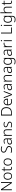

<svg xmlns="http://www.w3.org/2000/svg" viewBox="5780 -6580 1040 12641"><g transform="rotate(-90 6300.5 -260.0)"><path d="M629 0H567L153 -624H150Q152 -598 152.5 -570Q153 -542 154 -512.5Q155 -483 155 -451V0H100V-714H162L575 -92H578Q577 -113 576 -142Q575 -171 574.5 -202.5Q574 -234 574 -261V-714H629Z M1262 -267Q1262 -204 1246.5 -153.5Q1231 -103 1200.5 -66.5Q1170 -30 1125.5 -10Q1081 10 1023 10Q968 10 924 -9.5Q880 -29 849.5 -65.5Q819 -102 802.5 -153Q786 -204 786 -267Q786 -353 815 -414.5Q844 -476 898 -509Q952 -542 1027 -542Q1104 -542 1156 -507.5Q1208 -473 1235 -411.5Q1262 -350 1262 -267ZM845 -267Q845 -199 864.5 -147.5Q884 -96 923.5 -67.5Q963 -39 1024 -39Q1086 -39 1125.5 -67.5Q1165 -96 1184 -147.5Q1203 -199 1203 -267Q1203 -333 1185 -384Q1167 -435 1128 -464Q1089 -493 1026 -493Q936 -493 890.5 -433Q845 -373 845 -267Z M1557 -39Q1580 -39 1600 -42.5Q1620 -46 1634 -51V-5Q1619 1 1597 5.5Q1575 10 1550 10Q1506 10 1475 -6.5Q1444 -23 1427.5 -58Q1411 -93 1411 -148V-486H1332V-518L1411 -537L1431 -659H1468V-532H1631V-486H1468V-151Q1468 -96 1489.5 -67.5Q1511 -39 1557 -39Z M2192 -267Q2192 -204 2176.5 -153.5Q2161 -103 2130.5 -66.5Q2100 -30 2055.5 -10Q2011 10 1953 10Q1898 10 1854 -9.5Q1810 -29 1779.5 -65.5Q1749 -102 1732.5 -153Q1716 -204 1716 -267Q1716 -353 1745 -414.5Q1774 -476 1828 -509Q1882 -542 1957 -542Q2034 -542 2086 -507.5Q2138 -473 2165 -411.5Q2192 -350 2192 -267ZM1775 -267Q1775 -199 1794.5 -147.5Q1814 -96 1853.5 -67.5Q1893 -39 1954 -39Q2016 -39 2055.5 -67.5Q2095 -96 2114 -147.5Q2133 -199 2133 -267Q2133 -333 2115 -384Q2097 -435 2058 -464Q2019 -493 1956 -493Q1866 -493 1820.5 -433Q1775 -373 1775 -267Z M3005 -186Q3005 -122 2973 -78.5Q2941 -35 2885 -12.5Q2829 10 2758 10Q2715 10 2679.5 5.5Q2644 1 2615 -6Q2586 -13 2563 -22V-79Q2601 -64 2651.5 -53Q2702 -42 2761 -42Q2816 -42 2857.5 -57.5Q2899 -73 2922.5 -104.5Q2946 -136 2946 -182Q2946 -225 2926.5 -252Q2907 -279 2866.5 -299.5Q2826 -320 2763 -341Q2718 -357 2682.5 -374Q2647 -391 2622 -414Q2597 -437 2584 -468.5Q2571 -500 2571 -543Q2571 -602 2601 -642Q2631 -682 2682.5 -703Q2734 -724 2799 -724Q2852 -724 2898.5 -714.5Q2945 -705 2987 -686L2968 -636Q2926 -654 2883 -663Q2840 -672 2797 -672Q2748 -672 2710.5 -657.5Q2673 -643 2651.5 -614.5Q2630 -586 2630 -544Q2630 -499 2650 -471Q2670 -443 2708.5 -424Q2747 -405 2801 -386Q2865 -365 2910.5 -340.5Q2956 -316 2980.5 -279.5Q3005 -243 3005 -186Z M3331 -541Q3421 -541 3465 -497.5Q3509 -454 3509 -358V0H3466L3456 -90H3453Q3434 -60 3409.5 -37.5Q3385 -15 3350.5 -2.5Q3316 10 3267 10Q3216 10 3179 -7.5Q3142 -25 3122 -58Q3102 -91 3102 -139Q3102 -219 3167 -260.5Q3232 -302 3356 -307L3453 -312V-349Q3453 -428 3421.5 -460.5Q3390 -493 3329 -493Q3288 -493 3250 -482.5Q3212 -472 3174 -453L3156 -499Q3194 -517 3238.5 -529Q3283 -541 3331 -541ZM3363 -265Q3262 -260 3212 -229.5Q3162 -199 3162 -139Q3162 -90 3192.5 -64Q3223 -38 3277 -38Q3361 -38 3406.5 -85.5Q3452 -133 3453 -217V-269Z M3917 -542Q4008 -542 4056 -495.5Q4104 -449 4104 -348V0H4048V-344Q4048 -421 4013 -457Q3978 -493 3911 -493Q3823 -493 3779.5 -442Q3736 -391 3736 -290V0H3679V-532H3725L3733 -440H3737Q3752 -470 3777 -493Q3802 -516 3837 -529Q3872 -542 3917 -542Z M4610 -141Q4610 -93 4586 -59.5Q4562 -26 4516 -8Q4470 10 4404 10Q4348 10 4305.5 0Q4263 -10 4233 -24V-79Q4269 -62 4313.5 -50Q4358 -38 4405 -38Q4484 -38 4519 -65Q4554 -92 4554 -137Q4554 -167 4537.5 -186.5Q4521 -206 4488.5 -221.5Q4456 -237 4408 -253Q4359 -270 4321 -287.5Q4283 -305 4262 -332Q4241 -359 4241 -406Q4241 -471 4293 -506.5Q4345 -542 4432 -542Q4480 -542 4522 -533Q4564 -524 4598 -509L4577 -462Q4546 -476 4507.5 -485Q4469 -494 4429 -494Q4366 -494 4331 -472Q4296 -450 4296 -408Q4296 -377 4313 -358.5Q4330 -340 4362.5 -326.5Q4395 -313 4440 -297Q4488 -280 4526.5 -262Q4565 -244 4587.5 -216Q4610 -188 4610 -141Z M5565 -364Q5565 -244 5522.5 -163Q5480 -82 5397 -41Q5314 0 5193 0H5016V-714H5215Q5328 -714 5406 -674Q5484 -634 5524.5 -556.5Q5565 -479 5565 -364ZM5504 -362Q5504 -463 5471 -529.5Q5438 -596 5371 -629.5Q5304 -663 5203 -663H5074V-51H5188Q5347 -51 5425.5 -129Q5504 -207 5504 -362Z M5917 -542Q5985 -542 6031 -510.5Q6077 -479 6100 -424Q6123 -369 6123 -298V-259H5743Q5744 -153 5793 -96.5Q5842 -40 5934 -40Q5983 -40 6020 -48.5Q6057 -57 6101 -76V-24Q6062 -7 6022.5 1.5Q5983 10 5932 10Q5852 10 5796.5 -23Q5741 -56 5712.5 -117.5Q5684 -179 5684 -262Q5684 -343 5711.5 -406.5Q5739 -470 5791 -506Q5843 -542 5917 -542ZM5916 -494Q5843 -494 5798 -445.5Q5753 -397 5745 -306H6064Q6064 -362 6048 -404Q6032 -446 5999.5 -470Q5967 -494 5916 -494Z M6363 0 6159 -532H6220L6352 -179Q6360 -158 6367.5 -136Q6375 -114 6381.5 -94Q6388 -74 6392 -57H6395Q6400 -74 6406 -94Q6412 -114 6420 -136Q6428 -158 6436 -179L6568 -532H6628L6424 0Z M6904 -541Q6994 -541 7038 -497.5Q7082 -454 7082 -358V0H7039L7029 -90H7026Q7007 -60 6982.5 -37.5Q6958 -15 6923.5 -2.5Q6889 10 6840 10Q6789 10 6752 -7.5Q6715 -25 6695 -58Q6675 -91 6675 -139Q6675 -219 6740 -260.5Q6805 -302 6929 -307L7026 -312V-349Q7026 -428 6994.5 -460.5Q6963 -493 6902 -493Q6861 -493 6823 -482.5Q6785 -472 6747 -453L6729 -499Q6767 -517 6811.5 -529Q6856 -541 6904 -541ZM6936 -265Q6835 -260 6785 -229.5Q6735 -199 6735 -139Q6735 -90 6765.5 -64Q6796 -38 6850 -38Q6934 -38 6979.5 -85.5Q7025 -133 7026 -217V-269Z M7490 -542Q7581 -542 7629 -495.5Q7677 -449 7677 -348V0H7621V-344Q7621 -421 7586 -457Q7551 -493 7484 -493Q7396 -493 7352.5 -442Q7309 -391 7309 -290V0H7252V-532H7298L7306 -440H7310Q7325 -470 7350 -493Q7375 -516 7410 -529Q7445 -542 7490 -542Z M8036 -541Q8126 -541 8170 -497.5Q8214 -454 8214 -358V0H8171L8161 -90H8158Q8139 -60 8114.5 -37.5Q8090 -15 8055.5 -2.5Q8021 10 7972 10Q7921 10 7884 -7.5Q7847 -25 7827 -58Q7807 -91 7807 -139Q7807 -219 7872 -260.5Q7937 -302 8061 -307L8158 -312V-349Q8158 -428 8126.5 -460.5Q8095 -493 8034 -493Q7993 -493 7955 -482.5Q7917 -472 7879 -453L7861 -499Q7899 -517 7943.5 -529Q7988 -541 8036 -541ZM8068 -265Q7967 -260 7917 -229.5Q7867 -199 7867 -139Q7867 -90 7897.5 -64Q7928 -38 7982 -38Q8066 -38 8111.5 -85.5Q8157 -133 8158 -217V-269Z M8579 -542Q8642 -542 8683 -518Q8724 -494 8749 -451H8753L8761 -532H8807V17Q8807 86 8783.5 136Q8760 186 8709.5 213Q8659 240 8578 240Q8518 240 8471.5 230Q8425 220 8388 204V149Q8425 167 8474 179Q8523 191 8580 191Q8668 191 8709.5 144.5Q8751 98 8751 20V-11Q8751 -32 8751.5 -53.5Q8752 -75 8753 -94H8750Q8727 -43 8682 -16.5Q8637 10 8572 10Q8469 10 8411 -60.5Q8353 -131 8353 -262Q8353 -391 8411.5 -466.5Q8470 -542 8579 -542ZM8585 -493Q8527 -493 8489 -465.5Q8451 -438 8431.5 -386.5Q8412 -335 8412 -261Q8412 -153 8455 -96Q8498 -39 8579 -39Q8629 -39 8662 -54.5Q8695 -70 8714.5 -98Q8734 -126 8742.5 -164Q8751 -202 8751 -246V-281Q8751 -349 8735 -396Q8719 -443 8682.5 -468Q8646 -493 8585 -493Z M9171 -541Q9261 -541 9305 -497.5Q9349 -454 9349 -358V0H9306L9296 -90H9293Q9274 -60 9249.5 -37.5Q9225 -15 9190.5 -2.5Q9156 10 9107 10Q9056 10 9019 -7.5Q8982 -25 8962 -58Q8942 -91 8942 -139Q8942 -219 9007 -260.5Q9072 -302 9196 -307L9293 -312V-349Q9293 -428 9261.5 -460.5Q9230 -493 9169 -493Q9128 -493 9090 -482.5Q9052 -472 9014 -453L8996 -499Q9034 -517 9078.5 -529Q9123 -541 9171 -541ZM9203 -265Q9102 -260 9052 -229.5Q9002 -199 9002 -139Q9002 -90 9032.5 -64Q9063 -38 9117 -38Q9201 -38 9246.5 -85.5Q9292 -133 9293 -217V-269Z M9738 -541Q9757 -541 9775.5 -539Q9794 -537 9810 -533L9801 -480Q9785 -484 9769 -486.5Q9753 -489 9735 -489Q9698 -489 9669 -475Q9640 -461 9619 -435Q9598 -409 9587 -373Q9576 -337 9576 -292V0H9519V-532H9567L9573 -433H9576Q9590 -463 9612.5 -487.5Q9635 -512 9666.5 -526.5Q9698 -541 9738 -541Z M9970 -532V0H9913V-532ZM9942 -729Q9961 -729 9971 -717.5Q9981 -706 9981 -686Q9981 -665 9971 -653.5Q9961 -642 9942 -642Q9923 -642 9913 -653.5Q9903 -665 9903 -686Q9903 -706 9913 -717.5Q9923 -729 9942 -729Z M10418 0V-714H10476V-53H10811V0Z M10978 -532V0H10921V-532ZM10950 -729Q10969 -729 10979 -717.5Q10989 -706 10989 -686Q10989 -665 10979 -653.5Q10969 -642 10950 -642Q10931 -642 10921 -653.5Q10911 -665 10911 -686Q10911 -706 10921 -717.5Q10931 -729 10950 -729Z M11349 -542Q11412 -542 11453 -518Q11494 -494 11519 -451H11523L11531 -532H11577V17Q11577 86 11553.5 136Q11530 186 11479.5 213Q11429 240 11348 240Q11288 240 11241.5 230Q11195 220 11158 204V149Q11195 167 11244 179Q11293 191 11350 191Q11438 191 11479.5 144.5Q11521 98 11521 20V-11Q11521 -32 11521.5 -53.5Q11522 -75 11523 -94H11520Q11497 -43 11452 -16.5Q11407 10 11342 10Q11239 10 11181 -60.5Q11123 -131 11123 -262Q11123 -391 11181.5 -466.5Q11240 -542 11349 -542ZM11355 -493Q11297 -493 11259 -465.5Q11221 -438 11201.5 -386.5Q11182 -335 11182 -261Q11182 -153 11225 -96Q11268 -39 11349 -39Q11399 -39 11432 -54.5Q11465 -70 11484.5 -98Q11504 -126 11512.5 -164Q11521 -202 11521 -246V-281Q11521 -349 11505 -396Q11489 -443 11452.5 -468Q11416 -493 11355 -493Z M11810 -517Q11810 -496 11809 -477.5Q11808 -459 11806 -440H11810Q11824 -470 11849 -492.5Q11874 -515 11909.5 -528.5Q11945 -542 11990 -542Q12051 -542 12093 -521.5Q12135 -501 12156.5 -458Q12178 -415 12178 -348V0H12122V-344Q12122 -421 12087 -457Q12052 -493 11985 -493Q11926 -493 11887.5 -470.5Q11849 -448 11829.5 -402.5Q11810 -357 11810 -290V0H11753V-760H11810Z M12499 -39Q12522 -39 12542 -42.5Q12562 -46 12576 -51V-5Q12561 1 12539 5.5Q12517 10 12492 10Q12448 10 12417 -6.5Q12386 -23 12369.5 -58Q12353 -93 12353 -148V-486H12274V-518L12353 -537L12373 -659H12410V-532H12573V-486H12410V-151Q12410 -96 12431.5 -67.5Q12453 -39 12499 -39Z"/></g></svg>

Font: Noto Sans Devanagari Light
Style: Regular
Weight: 300
Version: Version 2.003